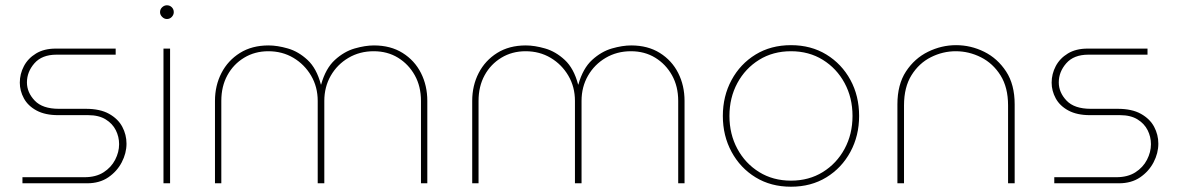

<svg xmlns="http://www.w3.org/2000/svg" viewBox="-20 -694 4461 727"><path d="M65 0V-23H300Q343 -23 372 -41.5Q401 -60 416 -89Q431 -118 431 -148Q431 -176 418.5 -201Q406 -226 380 -242Q354 -258 314 -258H200Q151 -258 118.5 -275.5Q86 -293 70.5 -321.5Q55 -350 55 -381Q55 -414 70.5 -443.5Q86 -473 116.5 -491.5Q147 -510 191 -510H418V-487H194Q139 -487 110.5 -454.5Q82 -422 82 -382Q82 -344 111.5 -313Q141 -282 203 -282H305Q359 -282 393 -263Q427 -244 443 -214Q459 -184 459 -150Q459 -114 441 -79.5Q423 -45 390 -22.5Q357 0 310 0Z M599 0V-510H624V0ZM612 -622Q602 -622 594 -630Q586 -638 586 -648Q586 -659 594 -666.5Q602 -674 612 -674Q623 -674 630.5 -666.5Q638 -659 638 -648Q638 -638 630.5 -630Q623 -622 612 -622Z M794 0V-312Q794 -370 818.5 -417.5Q843 -465 888.5 -493.5Q934 -522 997 -522Q1030 -522 1070 -510.5Q1110 -499 1144.5 -467Q1179 -435 1195 -374H1196Q1213 -435 1248 -467Q1283 -499 1323 -510.5Q1363 -522 1396 -522Q1459 -522 1504.5 -493.5Q1550 -465 1574 -417.5Q1598 -370 1598 -312V0H1574V-312Q1574 -367 1550.5 -409Q1527 -451 1487 -475.5Q1447 -500 1395 -500Q1342 -500 1299.5 -475Q1257 -450 1232.5 -407.5Q1208 -365 1208 -312V0H1183V-312Q1183 -365 1158 -407.5Q1133 -450 1091 -475Q1049 -500 996 -500Q945 -500 904.5 -475.5Q864 -451 841 -409Q818 -367 818 -312V0Z M1768 0V-312Q1768 -370 1792.5 -417.5Q1817 -465 1862.5 -493.5Q1908 -522 1971 -522Q2004 -522 2044 -510.5Q2084 -499 2118.5 -467Q2153 -435 2169 -374H2170Q2187 -435 2222 -467Q2257 -499 2297 -510.5Q2337 -522 2370 -522Q2433 -522 2478.5 -493.5Q2524 -465 2548 -417.5Q2572 -370 2572 -312V0H2548V-312Q2548 -367 2524.5 -409Q2501 -451 2461 -475.5Q2421 -500 2369 -500Q2316 -500 2273.5 -475Q2231 -450 2206.5 -407.5Q2182 -365 2182 -312V0H2157V-312Q2157 -365 2132 -407.5Q2107 -450 2065 -475Q2023 -500 1970 -500Q1919 -500 1878.5 -475.5Q1838 -451 1815 -409Q1792 -367 1792 -312V0Z M2975 13Q2899 13 2841 -22.5Q2783 -58 2750 -119Q2717 -180 2717 -255Q2717 -330 2750 -391Q2783 -452 2841 -487.5Q2899 -523 2975 -523Q3051 -523 3109 -487.5Q3167 -452 3200 -391.5Q3233 -331 3233 -255Q3233 -180 3200 -119Q3167 -58 3109 -22.5Q3051 13 2975 13ZM2975 -10Q3043 -10 3095.5 -42.5Q3148 -75 3178 -130.5Q3208 -186 3208 -255Q3208 -324 3178 -379.5Q3148 -435 3095.5 -467.5Q3043 -500 2975 -500Q2907 -500 2854.5 -467.5Q2802 -435 2772 -379.5Q2742 -324 2742 -255Q2742 -186 2772 -130.5Q2802 -75 2854.5 -42.5Q2907 -10 2975 -10Z M3378 0V-299Q3378 -374 3410.5 -423.5Q3443 -473 3494 -498Q3545 -523 3600 -523Q3656 -523 3706.5 -498Q3757 -473 3789.5 -423.5Q3822 -374 3822 -299V0H3797V-295Q3797 -363 3768.5 -408.5Q3740 -454 3694.5 -477Q3649 -500 3599 -500Q3550 -500 3505 -477.5Q3460 -455 3431.5 -409.5Q3403 -364 3403 -295V0Z M3972 0V-23H4207Q4250 -23 4279 -41.5Q4308 -60 4323 -89Q4338 -118 4338 -148Q4338 -176 4325.5 -201Q4313 -226 4287 -242Q4261 -258 4221 -258H4107Q4058 -258 4025.5 -275.5Q3993 -293 3977.5 -321.5Q3962 -350 3962 -381Q3962 -414 3977.5 -443.5Q3993 -473 4023.5 -491.5Q4054 -510 4098 -510H4325V-487H4101Q4046 -487 4017.5 -454.5Q3989 -422 3989 -382Q3989 -344 4018.5 -313Q4048 -282 4110 -282H4212Q4266 -282 4300 -263Q4334 -244 4350 -214Q4366 -184 4366 -150Q4366 -114 4348 -79.5Q4330 -45 4297 -22.5Q4264 0 4217 0Z"/></svg>

Font: MuseoModerno Thin Thin
Style: Regular
Weight: 250
Version: Version 1.003